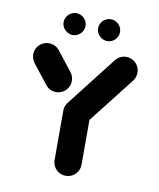

<svg xmlns="http://www.w3.org/2000/svg" viewBox="-77 -719 646 780"><g transform="rotate(10 246.5 -329.0)"><path d="M247 -312.6Q262.2 -312.6 275 -305.2Q287.8 -297.8 295.2 -285Q302.6 -272.2 302.6 -257V-55.6Q302.6 -40.4 295.2 -27.6Q287.8 -14.8 275 -7.4Q262.2 0 247 0Q231.9 0 219.1 -7.4Q206.3 -14.8 198.9 -27.6Q191.5 -40.4 191.5 -55.6V-257Q191.5 -272.2 198.9 -285Q206.3 -297.8 219.1 -305.2Q231.9 -312.6 247 -312.6ZM204.8 -383.7Q204.8 -368.5 197.4 -355.7Q190 -343 177.2 -335.6Q164.4 -328.1 149.3 -328.1Q135.9 -328.1 124.6 -333.7Q113.3 -339.3 105.6 -349.3L43.7 -428.1Q31.5 -444.1 31.5 -463Q31.5 -478.1 38.9 -490.9Q46.3 -503.7 59.1 -511.1Q71.9 -518.5 87 -518.5Q100 -518.5 111.5 -513Q123 -507.4 130.7 -497.4L193 -418.1Q204.8 -402.6 204.8 -383.7ZM405.9 -518.5Q421.1 -518.5 433.9 -510.9Q446.7 -503.3 454.1 -490.6Q461.5 -477.8 461.5 -463Q461.5 -443.7 449.6 -428.1L290.7 -224.8Q283 -214.8 271.5 -209.1Q260 -203.3 247 -203.3Q231.9 -203.3 219.1 -210.7Q206.3 -218.1 198.9 -230.9Q191.5 -243.7 191.5 -258.9Q191.5 -278.1 203.3 -293L362.6 -497.4Q370.4 -507 381.7 -512.8Q393 -518.5 405.9 -518.5ZM272.6 -613.1Q272.6 -625 278.7 -635.5Q284.8 -645.9 295.3 -652Q305.8 -658.1 317.8 -658.1Q329.8 -658.1 340.3 -652Q350.7 -645.9 356.9 -635.5Q363 -625 363 -613.1Q363 -601.1 356.9 -590.7Q350.7 -580.4 340.4 -574.3Q330 -568.1 318.1 -568.1Q306.3 -568.1 295.7 -574.3Q285.2 -580.4 278.9 -590.7Q272.6 -601.1 272.6 -613.1ZM130.4 -613.1Q130.4 -625 136.5 -635.5Q142.6 -645.9 153.1 -652Q163.6 -658.1 175.6 -658.1Q187.5 -658.1 198 -652Q208.5 -645.9 214.6 -635.5Q220.7 -625 220.7 -613.1Q220.7 -601.1 214.6 -590.7Q208.5 -580.4 198.1 -574.3Q187.8 -568.1 175.9 -568.1Q164.1 -568.1 153.5 -574.3Q143 -580.4 136.7 -590.7Q130.4 -601.1 130.4 -613.1Z"/></g></svg>

Font: 26F Galaxy Sans
Style: Regular
Weight: 400
Designer: C₂₉H₂₅N₃O₅
Version: Version 1.100;FEAKit 1.0